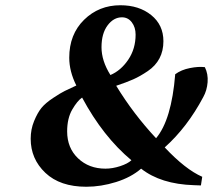

<svg xmlns="http://www.w3.org/2000/svg" viewBox="-20 -700 812 732"><path d="M97 -171Q97 -207 110 -238.5Q123 -270 138 -288.5Q153 -307 182.5 -326.5Q212 -346 226.5 -353Q241 -360 271 -374Q244 -428 244 -480Q244 -569 300.5 -624.5Q357 -680 439 -680Q510 -680 556.5 -642.5Q603 -605 603 -543Q603 -506 588 -477.5Q573 -449 543.5 -429Q514 -409 488 -397.5Q462 -386 423 -373Q489 -265 575 -173Q634 -243 648 -417Q671 -434 704 -440.5Q737 -447 761 -444Q774 -418 771.5 -386.5Q769 -355 755 -330Q694 -215 608 -138Q687 -54 751 -26L746 7L719 6Q593 2 518 -57Q480 -24 422.5 -6Q365 12 309 12Q209 12 153 -41Q97 -94 97 -171ZM236 -199Q236 -136 277.5 -96.5Q319 -57 382 -57Q409 -57 438 -66.5Q467 -76 481 -89Q373 -179 293 -328Q275 -316 255.5 -282.5Q236 -249 236 -199ZM401 -414Q441 -431 469 -472.5Q497 -514 497 -568Q497 -596 482.5 -615Q468 -634 445 -634Q413 -634 390 -603Q367 -572 367 -520Q367 -468 401 -414Z"/></svg>

Font: Heuristica
Style: Bold Italic
Weight: 700
Italic angle: -13°
Version: Version 1.0.2